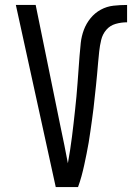

<svg xmlns="http://www.w3.org/2000/svg" viewBox="-20 -755 540 775"><path d="M205 0 44 -735H124L224 -245Q232 -208 239.5 -170.5Q247 -133 254 -96Q259 -123 263 -149.5Q267 -176 270.5 -203Q274 -230 277 -257Q280 -284 283 -311Q286 -338 288.5 -365Q291 -392 293 -419.5Q295 -447 297 -474Q299 -501 301 -528Q303 -555 306 -582Q309 -609 318.5 -634.5Q328 -660 345.5 -681.5Q363 -703 387 -716Q411 -729 438 -732Q465 -735 493 -735V-665Q469 -665 446.5 -658.5Q424 -652 409 -634.5Q394 -617 388.5 -594Q383 -571 380.5 -548Q378 -525 376 -502Q374 -479 372 -456Q370 -433 367.5 -410Q365 -387 362.5 -364Q360 -341 357.5 -318Q355 -295 351.5 -272Q348 -249 345 -226Q342 -203 338 -180Q334 -157 329.5 -134.5Q325 -112 320 -89Q315 -66 309 -44Q303 -22 295 0Z"/></svg>

Font: Iosevka www.saffi
Style: Regular
Weight: 400
Monospace: yes
Designer: Belleve Invis
Foundry: Belleve Invis
Version: Version 22.0.2; ttfautohint (v1.8.3)